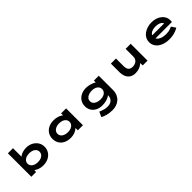

<svg xmlns="http://www.w3.org/2000/svg" viewBox="361 -2394 4279 4279"><g transform="rotate(-45 2500.5 -255.0)"><path d="M577.6 10.6Q523.9 10.6 477.6 -2Q431.4 -14.6 396.6 -34.7Q361.7 -54.8 339.9 -78.3Q318 -101.7 312 -122.4L366.6 -123.5L357.4 -1.3H208.5V-740H369.5V-404.4L316.9 -406.3Q324 -428.6 346.2 -452.2Q368.4 -475.9 403.6 -496.4Q438.9 -516.9 484.6 -529.3Q530.3 -541.7 583.4 -541.7Q669.7 -541.7 739.3 -506.2Q808.8 -470.6 850.2 -408.4Q891.5 -346.3 891.5 -265.7Q891.5 -185 851.2 -122.4Q810.8 -59.9 740.1 -24.6Q669.3 10.6 577.6 10.6ZM545.3 -126.2Q602.6 -126.2 644.9 -143.9Q687.2 -161.7 710.7 -193.3Q734.1 -224.9 734.1 -265.7Q734.1 -308.1 710.4 -339.5Q686.6 -370.9 644.3 -388.1Q602 -405.4 545.3 -405.4Q488.1 -405.4 445 -388.1Q402 -370.9 378.3 -339.5Q354.5 -308.1 354.5 -265.7Q354.5 -224.9 378.3 -193.3Q402 -161.7 445 -143.9Q488.1 -126.2 545.3 -126.2Z M1446.5 9.4Q1351 9.4 1281.3 -25.6Q1211.7 -60.6 1174.5 -122.6Q1137.4 -184.6 1137.4 -265.3Q1137.4 -346.4 1176.2 -408.8Q1215 -471.2 1285 -506.5Q1354.9 -541.7 1448.5 -541.7Q1504.2 -541.7 1551.4 -529.4Q1598.5 -517 1634 -497Q1669.6 -477.1 1691 -454.4Q1712.3 -431.6 1716.4 -411.1L1676 -405.1V-530.7H1833.6V0H1673.1V-148.4L1705.2 -134.1Q1702.9 -110 1681.5 -84.8Q1660.1 -59.6 1625.1 -38.2Q1590.2 -16.9 1544.3 -3.7Q1498.4 9.4 1446.5 9.4ZM1487.3 -125.8Q1545.6 -125.8 1588.4 -143.5Q1631.2 -161.3 1654.5 -192.9Q1677.7 -224.5 1677.7 -265.3Q1677.7 -306.7 1654.5 -338.1Q1631.2 -369.5 1588.4 -387.5Q1545.6 -405.6 1487.3 -405.6Q1430.1 -405.6 1387 -387.5Q1343.9 -369.5 1320.1 -338.1Q1296.4 -306.7 1296.4 -265.3Q1296.4 -224.5 1320.1 -192.9Q1343.9 -161.3 1387 -143.5Q1430.1 -125.8 1487.3 -125.8Z M2543.6 230Q2443.4 230 2370.3 209.6Q2297.2 189.1 2251.9 161.8L2305.7 43.7Q2328.9 53.1 2359.4 65.7Q2390 78.4 2430.5 87.5Q2471 96.7 2523 96.7Q2576.4 96.7 2616.8 76.5Q2657.2 56.4 2679.5 17.1Q2701.9 -22.3 2701.9 -80.1V-129L2732.4 -123.8Q2724.1 -93.5 2684.7 -65.9Q2645.2 -38.3 2585.8 -21.3Q2526.4 -4.4 2456.2 -4.4Q2368.5 -4.4 2302 -37.3Q2235.6 -70.3 2198.8 -130Q2162 -189.7 2162 -268.2Q2162 -349.3 2201.3 -410.8Q2240.6 -472.3 2310.5 -507Q2380.4 -541.7 2472.1 -541.7Q2495.1 -541.7 2528.5 -536.9Q2561.9 -532 2597.9 -522Q2633.8 -511.9 2665.4 -497.3Q2697.1 -482.6 2717.1 -463.1Q2737.1 -443.5 2737.6 -419.2L2704.7 -410.6L2711.1 -530.7H2862.9V-83.5Q2862.9 -3.6 2836.2 55.4Q2809.6 114.4 2764.5 153.1Q2719.5 191.9 2662.4 210.9Q2605.2 230 2543.6 230ZM2520.2 -128.1Q2577.3 -128.1 2618.8 -145.3Q2660.4 -162.6 2683.4 -194.2Q2706.4 -225.8 2706.4 -267Q2706.4 -309.3 2683.7 -340.4Q2660.9 -371.5 2619.4 -389.2Q2577.9 -407 2520.2 -407Q2461 -407 2415.9 -389.2Q2370.9 -371.5 2345.9 -340.1Q2321 -308.8 2321 -267Q2321 -226.2 2345.9 -194.6Q2370.9 -163 2415.9 -145.5Q2461 -128.1 2520.2 -128.1Z M3482.1 10.6Q3410.3 10.6 3357 -21.4Q3303.7 -53.3 3274.5 -114.9Q3245.3 -176.4 3245.3 -263.3V-530.7H3405.7V-295Q3405.7 -240.8 3419.4 -205.4Q3433.1 -170 3463.8 -152.7Q3494.6 -135.5 3544.2 -135.5Q3577.2 -135.5 3607.1 -145.4Q3637 -155.3 3660.1 -174.7Q3683.2 -194 3696.4 -221.6Q3709.5 -249.2 3709.5 -283.6V-530.7H3869.9V0H3719.2L3712.4 -108.9L3741.8 -120.9Q3729.4 -90.3 3694.7 -59.8Q3660 -29.3 3606.3 -9.4Q3552.6 10.6 3482.1 10.6Z M4553.9 10Q4443 10 4359.4 -25.4Q4275.8 -60.7 4230 -122.7Q4184.3 -184.6 4184.3 -263.3Q4184.3 -328.2 4212 -379.7Q4239.8 -431.2 4288.6 -467.2Q4337.4 -503.2 4400.7 -522.7Q4464 -542.2 4534 -542.2Q4604.6 -542.2 4665.2 -522.8Q4725.7 -503.4 4771.2 -467.7Q4816.6 -432 4841.7 -382.9Q4866.8 -333.8 4865.2 -274L4864.2 -225.1H4300.9L4277.9 -324.9H4733.8L4716.6 -301.9V-322.4Q4713.3 -348.9 4687.5 -369.5Q4661.8 -390 4622.1 -402Q4582.5 -413.9 4536.3 -413.9Q4482.1 -413.9 4435.8 -400Q4389.6 -386.2 4361.7 -355.8Q4333.9 -325.4 4333.9 -275.5Q4333.9 -231.8 4364.3 -197.6Q4394.7 -163.3 4450.4 -143.3Q4506.1 -123.3 4581.4 -123.3Q4657.2 -123.3 4703.9 -139.7Q4750.6 -156.1 4773.8 -168.2L4842.3 -65.6Q4804.9 -42.7 4758.8 -25.3Q4712.7 -8 4661 1Q4609.3 10 4553.9 10Z"/></g></svg>

Font: Lexend Zetta
Style: Regular
Weight: 400
Designer: Bonnie Shaver-Troup, Thomas Jockin
Foundry: Lexend
Version: Version 1.007